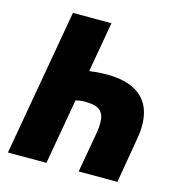

<svg xmlns="http://www.w3.org/2000/svg" viewBox="-105 -793 830 886"><g transform="rotate(15 310.5 -350.0)"><path d="M394 -465C354 -468 315 -465 277 -460L319 -700H135L12 0H196L251 -313C271 -318 288 -320 313 -318C378 -314 400 -283 383 -187L350 0H535L572 -217C599 -370 534 -454 394 -465Z"/></g></svg>

Font: Fixel Text 20240404 ExtraBold
Style: Italic
Weight: 800
Width: 4
Italic angle: -10°
Designer: AlfaBravo + MacPaw
Foundry: Kyrylo Tkachov, Marchela Mozhyna, Serhii Makarenko, Maria Weinstein, Zakhar Kryvoshyya
Version: Version 1.211;Glyphs 3.2 (3225)